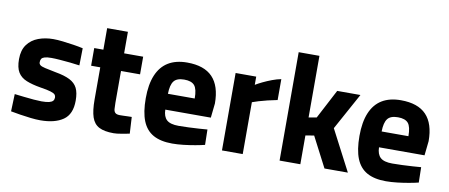

<svg xmlns="http://www.w3.org/2000/svg" viewBox="-64 -954 2855 1221"><g transform="rotate(10 1363.0 -344.0)"><path d="M236 12Q209 12 174 8Q139 4 104.5 -1.5Q70 -7 44 -12L48 -124Q75 -121 108.5 -117Q142 -113 173.5 -110.5Q205 -108 223 -108Q255 -108 272.5 -112.5Q290 -117 297 -125.5Q304 -134 304 -147Q304 -158 297.5 -165.5Q291 -173 269 -180Q247 -187 201 -194Q147 -203 110 -218Q73 -233 54.5 -263Q36 -293 36 -348Q36 -406 62.5 -442Q89 -478 133 -494.5Q177 -511 229 -511Q256 -511 291 -507Q326 -503 361.5 -497.5Q397 -492 423 -486L421 -375Q395 -379 360 -382.5Q325 -386 292.5 -388.5Q260 -391 239 -391Q210 -391 195 -386.5Q180 -382 174.5 -373.5Q169 -365 169 -351Q169 -340 177.5 -333Q186 -326 210 -320.5Q234 -315 280 -306Q338 -296 372.5 -278.5Q407 -261 422 -231Q437 -201 437 -150Q437 -62 383.5 -25Q330 12 236 12Z M710 12Q650 12 616 -5.5Q582 -23 568 -64.5Q554 -106 554 -178V-386H495V-500H554V-639H688V-500H811V-386H688V-181Q688 -156 689.5 -140Q691 -124 700 -116Q709 -108 730 -108Q740 -108 754 -108.5Q768 -109 782 -109.5Q796 -110 806 -110L812 -3Q790 1 760 6.5Q730 12 710 12Z M1088 12Q1013 12 965.5 -14.5Q918 -41 895.5 -97Q873 -153 873 -243Q873 -332 898 -392Q923 -452 972 -482Q1021 -512 1094 -512Q1204 -512 1258 -455.5Q1312 -399 1312 -286L1302 -193H1008Q1009 -148 1032 -127Q1055 -106 1109 -106Q1139 -106 1173.5 -107.5Q1208 -109 1240 -111Q1272 -113 1294 -115L1296 -16Q1272 -10 1236 -3.5Q1200 3 1161 7.5Q1122 12 1088 12ZM1007 -295H1180Q1180 -356 1160.5 -379Q1141 -402 1094 -402Q1046 -402 1027 -377Q1008 -352 1007 -295Z M1408 0V-500H1541V-447Q1559 -458 1586 -471Q1613 -484 1643.5 -495.5Q1674 -507 1701 -512V-377Q1669 -371 1638.5 -363.5Q1608 -356 1583 -348.5Q1558 -341 1542 -335V0Z M1780 0V-700H1914V-302L1965 -311L2064 -500H2214L2084 -263L2221 0H2070L1969 -195L1914 -186V0Z M2468 12Q2393 12 2345.5 -14.5Q2298 -41 2275.5 -97Q2253 -153 2253 -243Q2253 -332 2278 -392Q2303 -452 2352 -482Q2401 -512 2474 -512Q2584 -512 2638 -455.5Q2692 -399 2692 -286L2682 -193H2388Q2389 -148 2412 -127Q2435 -106 2489 -106Q2519 -106 2553.5 -107.5Q2588 -109 2620 -111Q2652 -113 2674 -115L2676 -16Q2652 -10 2616 -3.5Q2580 3 2541 7.5Q2502 12 2468 12ZM2387 -295H2560Q2560 -356 2540.5 -379Q2521 -402 2474 -402Q2426 -402 2407 -377Q2388 -352 2387 -295Z"/></g></svg>

Font: Titillium Web SemiBold
Style: Regular
Weight: 600
Designer: Mohamed Gaber, Accademia di Belle Arti di Urbino
Foundry: Kief Type Foundry, Accademia di Belle Arti di Urbino
Version: Version 3.000; ttfautohint (v1.8.4)